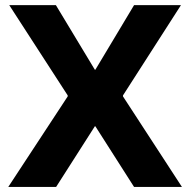

<svg xmlns="http://www.w3.org/2000/svg" viewBox="-20 -740 754 760"><path d="M357.4 -240.2H355.5L202.1 0H12.7L248 -358.4V-362.3L16.6 -719.7H201.2L355.5 -463.9H357.4L510.7 -719.7H696.3L466.8 -362.3V-358.4L700.2 0H510.7Z"/></svg>

Font: Reddit Sans Vanilla ExtraBold
Style: Regular
Weight: 800
Designer: Stephen Hutchings
Foundry: Reddit
Version: Version 1.013